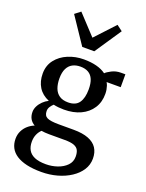

<svg xmlns="http://www.w3.org/2000/svg" viewBox="-203 -972 1018 1337"><g transform="rotate(20 306.0 -303.5)"><path d="M278 269.5Q215.5 269.5 169 258.8Q122.5 248 91.8 227.8Q61 207.5 46 178.5Q31 149.5 31 113Q31 81 43.8 55Q56.5 29 78 10.2Q99.5 -8.5 125 -18.5Q101.5 -32 89.8 -53Q78 -74 78 -103Q78 -125 88.8 -146.2Q99.5 -167.5 117.8 -185.2Q136 -203 158.5 -214Q106 -236 79.8 -278.2Q53.5 -320.5 53.5 -378.5Q53.5 -438.5 87 -481.2Q120.5 -524 174.8 -546.5Q229 -569 290 -569Q343.5 -569 384.8 -558.2Q426 -547.5 454.5 -526Q465.5 -538 496.2 -554Q527 -570 564.5 -570H596.5V-474.5H492Q498.5 -464 502.8 -451.2Q507 -438.5 509.5 -424Q512 -409.5 512 -394Q512.5 -333 483 -287.5Q453.5 -242 400.5 -217.2Q347.5 -192.5 277.5 -192.5Q256.5 -192.5 237 -194.5Q217.5 -196.5 200 -200.5Q186.5 -188.5 177.5 -174Q168.5 -159.5 168.5 -143Q168.5 -108 193.5 -96Q218.5 -84 279 -84H390Q456.5 -84 499.8 -67.2Q543 -50.5 564 -18.5Q585 13.5 585 59.5Q585 105.5 560.5 143.8Q536 182 493 210.2Q450 238.5 394.8 254Q339.5 269.5 278 269.5ZM289.5 208Q333.5 208 374.2 194Q415 180 441.2 153.2Q467.5 126.5 467.5 87.5Q467.5 59.5 458.5 41Q449.5 22.5 425.5 13.2Q401.5 4 356.5 4H239Q223.5 4 209.2 2.8Q195 1.5 182.5 -0.5Q165 16 154.8 39.5Q144.5 63 144.5 94Q144.5 129 158.8 154.5Q173 180 204.8 194Q236.5 208 289.5 208ZM287.5 -249.5Q343.5 -249.5 368 -284.5Q392.5 -319.5 392.5 -383.5Q392.5 -428.5 380.5 -457Q368.5 -485.5 344.5 -499.5Q320.5 -513.5 285 -513.5Q252 -513.5 227.2 -500.5Q202.5 -487.5 188.5 -459.5Q174.5 -431.5 174.5 -386.5Q174.5 -345.5 186 -314.5Q197.5 -283.5 222.5 -266.5Q247.5 -249.5 287.5 -249.5ZM249 -646.5 117 -843 159 -875.5 293.5 -731 427.5 -875 470 -843 338 -646.5Z"/></g></svg>

Font: Merriweather 20pt SemiBold
Style: Regular
Weight: 600
Version: Version 2.100